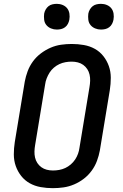

<svg xmlns="http://www.w3.org/2000/svg" viewBox="-20 -972 640 1000"><path d="M255 8Q223 8 192 2.5Q161 -3 135 -17.5Q109 -32 90.5 -55.5Q72 -79 62 -107.5Q52 -136 52 -168Q52 -200 57 -232L109 -547Q114 -574 124 -601Q134 -628 151.5 -652Q169 -676 193 -694Q217 -712 243.5 -723.5Q270 -735 298 -739Q326 -743 354 -743Q386 -743 417 -737.5Q448 -732 474 -717.5Q500 -703 518.5 -679.5Q537 -656 547 -627.5Q557 -599 557 -567Q557 -535 552 -503L500 -188Q495 -161 485 -134Q475 -107 457.5 -83Q440 -59 416.5 -41Q393 -23 366 -11.5Q339 0 311 4Q283 8 255 8ZM256 -84Q272 -84 288.5 -87Q305 -90 320 -97Q335 -104 348.5 -115.5Q362 -127 371.5 -141.5Q381 -156 386.5 -171.5Q392 -187 394 -203L446 -518Q449 -535 449.5 -551.5Q450 -568 446.5 -583.5Q443 -599 434.5 -612Q426 -625 413.5 -634Q401 -643 385.5 -647Q370 -651 353 -651Q337 -651 320.5 -648Q304 -645 289 -638Q274 -631 260.5 -619.5Q247 -608 238 -593.5Q229 -579 223 -563.5Q217 -548 215 -532L163 -217Q160 -200 159.5 -183.5Q159 -167 162.5 -151.5Q166 -136 174.5 -123Q183 -110 195.5 -101Q208 -92 223.5 -88Q239 -84 256 -84ZM506 -818Q490 -818 475.5 -824Q461 -830 451.5 -841.5Q442 -853 440 -869Q438 -885 440 -901Q442 -912 448 -922.5Q454 -933 463 -940Q472 -947 483.5 -949.5Q495 -952 506 -952Q522 -952 536.5 -946Q551 -940 560 -928.5Q569 -917 571.5 -901Q574 -885 571 -869Q569 -858 563.5 -847.5Q558 -837 548.5 -830Q539 -823 528 -820.5Q517 -818 506 -818ZM276 -818Q260 -818 245.5 -824Q231 -830 221.5 -841.5Q212 -853 210 -869Q208 -885 210 -901Q212 -912 218 -922.5Q224 -933 233 -940Q242 -947 253.5 -949.5Q265 -952 276 -952Q292 -952 306.5 -946Q321 -940 330 -928.5Q339 -917 341.5 -901Q344 -885 341 -869Q339 -858 333.5 -847.5Q328 -837 318.5 -830Q309 -823 298 -820.5Q287 -818 276 -818Z"/></svg>

Font: Iosevka Aile Semibold Oblique
Style: Regular
Weight: 600
Italic angle: -9°
Designer: Belleve Invis
Foundry: Belleve Invis
Version: Version 31.1.0; ttfautohint (v1.8.4)